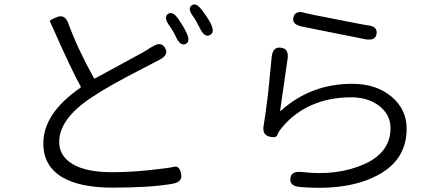

<svg xmlns="http://www.w3.org/2000/svg" viewBox="-20 -824 2040 882"><path d="M498 38Q350 38 269 -8Q179 -60 179 -165Q179 -303 348 -420Q353 -423 350 -428Q309 -501 222 -698Q212 -720 209 -726Q207 -732 243 -746Q279 -760 295 -714Q335 -603 411 -466Q413 -462 417 -464L634 -582Q654 -593 673 -606L679 -609Q720 -636 738 -604Q757 -573 714 -550L639 -511Q482 -431 403 -378Q252 -279 252 -172Q252 -107 314 -70Q376 -33 495 -33Q577 -33 667 -42.5Q757 -52 780.5 -58Q804 -64 812 -26Q820 12 773 20Q673 38 498 38ZM833 -622Q808 -611 788 -655Q775 -683 758 -706Q730 -745 752 -760Q773 -775 800 -736Q822 -704 835 -677Q857 -634 833 -622ZM944 -663Q920 -650 899 -693Q877 -736 869 -746Q840 -784 860 -799Q880 -815 909 -776Q932 -746 947 -718Q969 -675 944 -663Z M1358 35Q1310 31 1314 -4Q1317 -39 1365 -34Q1531 -14 1658 -72Q1774 -126 1774 -236Q1774 -297 1722.5 -337Q1671 -377 1593 -377Q1493 -377 1411 -341Q1332 -306 1277 -240Q1259 -219 1253.5 -203.5Q1248 -188 1215 -197Q1182 -207 1192 -253Q1196 -272 1210 -382Q1213 -405 1215 -429L1228 -562Q1233 -610 1270 -605Q1308 -601 1301 -553L1267 -317Q1266 -312 1270 -315Q1408 -439 1597 -439Q1708 -439 1778 -380.5Q1848 -322 1848 -233Q1848 -93 1722 -23Q1585 54 1358 35ZM1710 -669Q1705 -635 1657 -644L1367 -702Q1319 -712 1328 -745Q1337 -779 1383 -764Q1396 -760 1526 -735Q1651 -710 1667 -708Q1715 -704 1710 -669Z"/></svg>

Font: Resource Han Rounded JP Normal
Style: Regular
Weight: 350
Designer: Cyano Hao (round all glyphs); Ryoko NISHIZUKA 西塚涼子 (kana, bopomofo & ideographs); Paul D. Hunt (Latin, Greek & Cyrillic)
Foundry: Cyano Hao
Version: 0.990